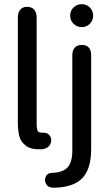

<svg xmlns="http://www.w3.org/2000/svg" viewBox="-20 -710 532 921"><path d="M178 6.1Q129.4 8 104.8 -10.4Q80.1 -28.8 72.9 -56.1Q65.6 -83.5 65.6 -124.3V-625.7Q65.6 -649.8 77.1 -663.5Q88.5 -677.3 110.4 -677.3Q132.3 -677.3 144.1 -663.5Q155.8 -649.8 155.8 -625.7V-125.7V-116Q155.8 -90.6 161 -81.5Q166.1 -72.3 187.6 -73.5Q205.5 -74.2 215.5 -63.2Q225.5 -52.2 225.8 -38.4Q225.8 -18.8 212.5 -6.7Q199.1 5.4 178 6.1ZM227.8 119.3Q280.6 117.9 303.7 93.2Q326.9 68.6 326.9 12.6V-446Q326.9 -468.9 339 -481.6Q351.1 -494.4 372.4 -494.4Q394.9 -494.4 406 -481.9Q417.2 -469.5 417.2 -446V5.3Q417.2 101.3 374.5 144.9Q331.8 188.5 240.5 190.5Q214 192 202.6 174.8Q191.2 157.6 198.8 138.9Q206.3 120.2 227.8 119.3ZM316.7 -635Q316.7 -658.4 332.8 -674.2Q349 -690 371.7 -690Q395.1 -690 411 -674.2Q426.8 -658.4 426.8 -635Q426.8 -611.6 411 -595.8Q395.1 -580 371.7 -580Q349 -580 332.8 -595.8Q316.7 -611.6 316.7 -635Z"/></svg>

Font: SN Pro Thin
Style: Regular
Weight: 200
Designer: Tobias Whetton
Foundry: Supernotes
Version: Version 1.003;Glyphs 3.3 (3324)